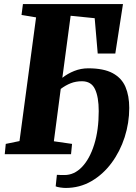

<svg xmlns="http://www.w3.org/2000/svg" viewBox="-20 -763 674 950"><path d="M329.5 -685 288.5 -378Q314 -398.5 347.2 -411.8Q380.5 -425 416.5 -425Q493 -425 537.5 -401Q582 -377 600.8 -333Q619.5 -289 619.5 -229Q619.5 -155 596.8 -84.2Q574 -13.5 532 43.2Q490 100 432.2 133.5Q374.5 167 304.5 167Q295 167 278.8 164.8Q262.5 162.5 255.5 159L261.5 102Q268.5 102.5 278.8 102.8Q289 103 299.5 103Q347.5 103 385.8 63Q424 23 446.2 -48.2Q468.5 -119.5 468.5 -213Q468.5 -283 450 -322Q431.5 -361 385.5 -361Q355 -361 329.8 -351Q304.5 -341 280.5 -323L246.5 -64L336.5 -51L331.5 0H3.5L8.5 -51L76.5 -65L158.5 -677L86.5 -689L93.5 -743H588.5L550.5 -498H463.5L448.5 -673Z"/></svg>

Font: Merriweather Black
Style: Italic
Weight: 900
Italic angle: -7.8°
Designer: Eben Sorkin
Foundry: Eben Sorkin
Version: Version 2.200;gftools[0.9.31]